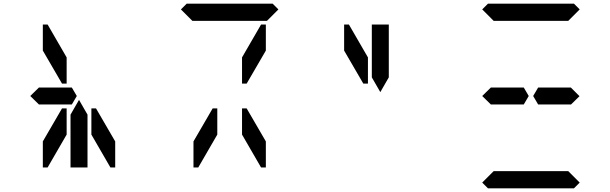

<svg xmlns="http://www.w3.org/2000/svg" viewBox="-20 -1020 3304 1040"><path d="M144 -500 192 -547V-546H328H369L396 -500L369 -454H212H209H192V-453ZM341 -567H316L212 -746V-887H238L341 -709ZM341 -291 238 -113H212V-254L316 -433H341ZM454 -157V-113H362V-327V-399L408 -479L454 -399V-327ZM475 -433H500L604 -254V-113H578L475 -291Z M960 -969 991 -1000H1457L1488 -969L1426 -907H1406H1270H1178H1042H1022ZM1394 -887H1420V-746L1316 -567H1291V-709ZM1157 -291 1054 -113H1028V-254L1132 -433H1157ZM1291 -433H1316L1420 -254V-113H1394L1291 -291ZM1973 -567H1948L1844 -746V-887H1870L1973 -709ZM1994 -673V-887H2086V-876V-673V-601L2040 -521L1994 -601Z M2592 -969 2623 -1000H3089L3120 -969L3058 -907H3038H2902H2810H2674H2654ZM3120 -31 3089 0H2623L2592 -31L2654 -93H2674H2810H2902H3038H3058ZM2592 -500 2640 -547V-546H2776H2817L2844 -500L2817 -454H2660H2657H2640V-453ZM3072 -546 3119 -499 3072 -453V-454H3054H3052H2923H2902H2895L2868 -500L2895 -546H2902H2923H2936Z"/></svg>

Font: DSEG14 Classic
Style: Regular
Weight: 400
Designer: Keshikan(Twitter:@keshinomi_88pro)
Version: Version 0.46